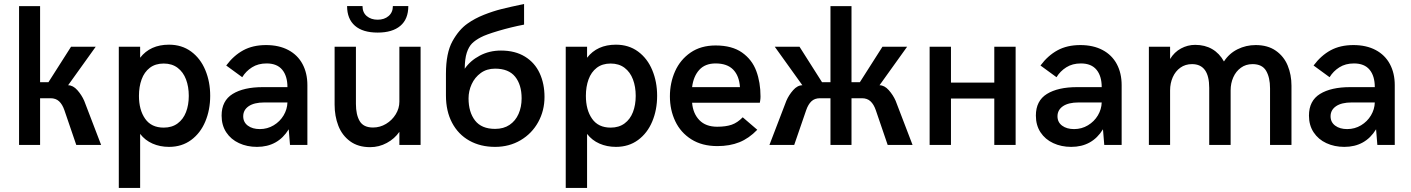

<svg xmlns="http://www.w3.org/2000/svg" viewBox="-20 -720 7011 954"><path d="M74.7 -689.5H179.2V-311.5H220.7L333 -487.8H455.6L318.4 -296.4Q342.8 -296.4 364.3 -272.2Q385.7 -248 398.4 -219.2L482.4 0H358.9L299.8 -172.9Q290 -201.2 273.7 -216.6Q257.3 -231.9 231 -231.9H179.2V0H74.7Z M570.3 -487.8H676.3V-433.1Q726.6 -498 819.8 -498Q883.3 -498 929.7 -463.9Q976.1 -429.7 1000.2 -371.6Q1024.4 -313.5 1024.4 -244.1Q1024.4 -174.3 1000.2 -116.5Q976.1 -58.6 929.7 -24.4Q883.3 9.8 819.8 9.8Q774.9 9.8 737.8 -6.6Q700.7 -22.9 676.3 -54.7V213.9H570.3ZM918 -243.7Q918 -289.1 904.3 -325.4Q890.6 -361.8 862.5 -383.1Q834.5 -404.3 793.5 -404.3Q752 -404.3 724.4 -383.1Q696.8 -361.8 683.6 -325.4Q670.4 -289.1 670.4 -243.7Q670.4 -173.8 701.2 -129.9Q731.9 -85.9 793.5 -85.9Q834.5 -85.9 862.5 -106.7Q890.6 -127.4 904.3 -163.1Q918 -198.7 918 -243.7Z M1081.1 -145.5Q1081.1 -219.2 1136 -253.2Q1190.9 -287.1 1286.1 -287.1H1408.2Q1408.2 -342.3 1382.3 -373.5Q1356.4 -404.8 1304.7 -404.8Q1262.7 -404.8 1232.2 -385.5Q1201.7 -366.2 1183.6 -336.4L1104 -394.5Q1140.6 -443.8 1188.5 -470Q1236.3 -496.1 1301.8 -496.1Q1366.2 -496.1 1412.6 -471.4Q1459 -446.8 1483.2 -401.6Q1507.3 -356.4 1507.3 -296.9V0H1420.9L1414.6 -77.6Q1360.8 9.8 1256.8 9.8Q1207.5 9.8 1167.5 -8.8Q1127.4 -27.3 1104.2 -62.5Q1081.1 -97.7 1081.1 -145.5ZM1408.2 -210.9H1293Q1243.2 -210.9 1215.8 -192.4Q1188.5 -173.8 1188.5 -142.1Q1188.5 -112.8 1211.4 -95.7Q1234.4 -78.6 1271 -78.6Q1308.6 -78.6 1339.8 -97.4Q1371.1 -116.2 1389.2 -146.7Q1407.2 -177.2 1408.2 -210.9Z M1704.6 -689.9H1781.2Q1781.2 -657.7 1802.5 -639.9Q1823.7 -622.1 1856.4 -622.1Q1889.6 -622.1 1910.9 -640.4Q1932.1 -658.7 1932.1 -689.9H2008.8Q2008.8 -625 1969.2 -591.6Q1929.7 -558.1 1856.4 -558.1Q1782.7 -558.1 1743.7 -592Q1704.6 -626 1704.6 -689.9ZM1642.6 -200.2V-487.8H1748.5V-203.6Q1748.5 -149.9 1767.3 -118.2Q1786.1 -86.4 1833.5 -86.4Q1868.2 -86.4 1898.2 -104.5Q1928.2 -122.6 1946.3 -152.1Q1964.4 -181.6 1964.4 -214.8V-487.8H2069.8V0H1964.4V-64.9Q1940.9 -30.8 1902.1 -9.8Q1863.3 11.2 1819.3 11.2Q1759.3 11.2 1719.5 -18.1Q1679.7 -47.4 1661.1 -95.2Q1642.6 -143.1 1642.6 -200.2Z M2685.5 -238.3Q2685.5 -170.4 2654.3 -113.5Q2623 -56.6 2566.9 -23.4Q2510.7 9.8 2439.9 9.8Q2367.2 9.8 2312 -21.2Q2256.8 -52.2 2226.3 -109.9Q2195.8 -167.5 2195.8 -245.6V-353Q2195.8 -456.5 2228 -514.9Q2260.3 -573.2 2303.2 -603Q2338.9 -628.4 2384.5 -646.5Q2430.2 -664.6 2473.1 -675.3Q2516.1 -686 2584 -700.2V-597.7Q2520 -585.4 2456.8 -566.7Q2393.6 -547.9 2369.1 -534.7Q2341.8 -520.5 2325.4 -504.2Q2309.1 -487.8 2299.3 -458Q2289.6 -428.2 2289.1 -378.4Q2316.9 -418.9 2364.3 -443.8Q2411.6 -468.8 2469.2 -468.8Q2539.6 -468.8 2588.4 -438.7Q2637.2 -408.7 2661.4 -356.4Q2685.5 -304.2 2685.5 -238.3ZM2571.8 -231.4Q2571.8 -298.8 2539.6 -338.9Q2507.3 -378.9 2439.9 -378.9Q2398.4 -378.9 2368.7 -357.2Q2338.9 -335.4 2323.5 -301.5Q2308.1 -267.6 2308.1 -231.4Q2308.1 -163.1 2340.3 -121.3Q2372.6 -79.6 2439.9 -79.6Q2482.4 -79.6 2512 -99.6Q2541.5 -119.6 2556.6 -154.1Q2571.8 -188.5 2571.8 -231.4Z M2791 -487.8H2897V-433.1Q2947.3 -498 3040.5 -498Q3104 -498 3150.4 -463.9Q3196.8 -429.7 3220.9 -371.6Q3245.1 -313.5 3245.1 -244.1Q3245.1 -174.3 3220.9 -116.5Q3196.8 -58.6 3150.4 -24.4Q3104 9.8 3040.5 9.8Q2995.6 9.8 2958.5 -6.6Q2921.4 -22.9 2897 -54.7V213.9H2791ZM3138.7 -243.7Q3138.7 -289.1 3125 -325.4Q3111.3 -361.8 3083.3 -383.1Q3055.2 -404.3 3014.2 -404.3Q2972.7 -404.3 2945.1 -383.1Q2917.5 -361.8 2904.3 -325.4Q2891.1 -289.1 2891.1 -243.7Q2891.1 -173.8 2921.9 -129.9Q2952.6 -85.9 3014.2 -85.9Q3055.2 -85.9 3083.3 -106.7Q3111.3 -127.4 3125 -163.1Q3138.7 -198.7 3138.7 -243.7Z M3308.6 -241.2Q3308.6 -308.1 3334.2 -365.7Q3359.9 -423.3 3411.1 -458.7Q3462.4 -494.1 3535.6 -494.1Q3617.2 -494.1 3667 -459Q3716.8 -423.8 3737.8 -367.2Q3758.8 -310.5 3758.8 -240.7Q3758.8 -230 3757.3 -220.9Q3755.9 -211.9 3755.4 -209.5H3418.9Q3423.3 -155.8 3455.1 -123Q3486.8 -90.3 3543.5 -90.3Q3586.4 -90.3 3615.5 -100.3Q3644.5 -110.4 3670.4 -137.2L3742.7 -75.2Q3701.2 -32.2 3653.6 -13.2Q3606 5.9 3544.4 5.9Q3468.3 5.9 3415 -27.8Q3361.8 -61.5 3335.2 -117.7Q3308.6 -173.8 3308.6 -241.2ZM3656.7 -287.1Q3652.8 -343.8 3622.8 -374.3Q3592.8 -404.8 3535.6 -404.8Q3483.4 -404.8 3454.3 -372.6Q3425.3 -340.3 3418.9 -287.1Z M3887.2 -219.2Q3899.4 -247.6 3920.9 -272Q3942.4 -296.4 3966.8 -296.4L3829.6 -487.8H3952.6L4064.5 -311.5H4106.4V-689.5H4210.9V-311.5H4252.4L4364.7 -487.8H4487.3L4350.1 -296.4Q4374.5 -296.4 4396 -272.2Q4417.5 -248 4430.2 -219.2L4514.2 0H4390.6L4331.5 -172.9Q4321.8 -201.2 4305.4 -216.6Q4289.1 -231.9 4262.7 -231.9H4210.9V0H4106.4V-231.9H4054.2Q4027.8 -231.9 4011.7 -216.6Q3995.6 -201.2 3985.8 -172.9L3926.3 0H3803.2Z M4599.1 0V-487.8H4705.1V-309.6H4920.4V-487.8H5026.4V0H4920.4V-230.5H4705.1V0Z M5127 -145.5Q5127 -219.2 5181.9 -253.2Q5236.8 -287.1 5332 -287.1H5454.1Q5454.1 -342.3 5428.2 -373.5Q5402.3 -404.8 5350.6 -404.8Q5308.6 -404.8 5278.1 -385.5Q5247.6 -366.2 5229.5 -336.4L5149.9 -394.5Q5186.5 -443.8 5234.4 -470Q5282.2 -496.1 5347.7 -496.1Q5412.1 -496.1 5458.5 -471.4Q5504.9 -446.8 5529.1 -401.6Q5553.2 -356.4 5553.2 -296.9V0H5466.8L5460.4 -77.6Q5406.7 9.8 5302.7 9.8Q5253.4 9.8 5213.4 -8.8Q5173.3 -27.3 5150.1 -62.5Q5127 -97.7 5127 -145.5ZM5454.1 -210.9H5338.9Q5289.1 -210.9 5261.7 -192.4Q5234.4 -173.8 5234.4 -142.1Q5234.4 -112.8 5257.3 -95.7Q5280.3 -78.6 5316.9 -78.6Q5354.5 -78.6 5385.7 -97.4Q5417 -116.2 5435.1 -146.7Q5453.1 -177.2 5454.1 -210.9Z M5688.5 -487.8H5793.9V-426.8Q5814.9 -461.4 5848.1 -479.2Q5881.3 -497.1 5918.5 -497.1Q5966.8 -497.1 6002.9 -476.1Q6039.1 -455.1 6061.5 -414.6Q6087.4 -454.6 6129.2 -475.3Q6170.9 -496.1 6219.2 -496.1Q6279.3 -496.1 6319.3 -468Q6359.4 -439.9 6378.2 -394.3Q6397 -348.6 6397 -294.4V0H6290.5V-281.2Q6290.5 -335 6271 -368.2Q6251.5 -401.4 6203.6 -401.4Q6170.4 -401.4 6145.8 -383.5Q6121.1 -365.7 6107.9 -335.9Q6094.7 -306.2 6094.7 -271V0H5988.3V-283.2Q5988.3 -401.4 5902.8 -401.4Q5869.6 -401.4 5845 -383.8Q5820.3 -366.2 5807.1 -336.2Q5793.9 -306.2 5793.9 -271V0H5688.5Z M6483.9 -145.5Q6483.9 -219.2 6538.8 -253.2Q6593.8 -287.1 6689 -287.1H6811Q6811 -342.3 6785.2 -373.5Q6759.3 -404.8 6707.5 -404.8Q6665.5 -404.8 6635 -385.5Q6604.5 -366.2 6586.4 -336.4L6506.8 -394.5Q6543.5 -443.8 6591.3 -470Q6639.2 -496.1 6704.6 -496.1Q6769 -496.1 6815.4 -471.4Q6861.8 -446.8 6886 -401.6Q6910.2 -356.4 6910.2 -296.9V0H6823.7L6817.4 -77.6Q6763.7 9.8 6659.7 9.8Q6610.4 9.8 6570.3 -8.8Q6530.3 -27.3 6507.1 -62.5Q6483.9 -97.7 6483.9 -145.5ZM6811 -210.9H6695.8Q6646 -210.9 6618.7 -192.4Q6591.3 -173.8 6591.3 -142.1Q6591.3 -112.8 6614.3 -95.7Q6637.2 -78.6 6673.8 -78.6Q6711.4 -78.6 6742.7 -97.4Q6773.9 -116.2 6792 -146.7Q6810.1 -177.2 6811 -210.9Z"/></svg>

Font: Acari Sans SemiBold
Style: Regular
Weight: 600
Designer: Alfredo Marco Pradil and Stefan Peev
Foundry: Hanken Design Co.
Version: Version 1.045;January 11, 2019;FontCreator 11.5.0.2425 64-bi